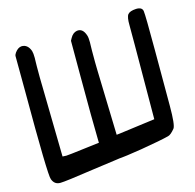

<svg xmlns="http://www.w3.org/2000/svg" viewBox="-113 -926 1032 1018"><g transform="rotate(-15 403.5 -416.5)"><path d="M344 -736V-543Q344 -56 355 -95Q369 -149 372 -72Q373 -54 555 -84Q668 -103 710 -114Q725 -117 748 -145Q761 -162 761 -267V-460V-573Q761 -765 757.5 -788Q754 -811 721 -810Q686 -808 675 -794Q664 -780 665 -735Q665 -693 665 -628L663 -220Q660 -220 568.5 -207.5Q477 -195 467 -194L449 -192L439 -544Q439 -549 438.5 -566Q438 -583 438 -596Q438 -611 438 -629Q438 -647 438 -656Q438 -667 438.5 -682.5Q439 -698 439 -702Q439 -728 435 -740Q421 -784 388 -779Q365 -775 351 -749ZM39 -733Q39 -685 39.5 -636.5Q40 -588 40 -540Q40 -78 51 -55Q63 -22 96 -23Q122 -23 278 -46Q391 -62 416 -65Q461 -71 574 -88L452 -192L359 -177Q356 -177 264.5 -165.5Q173 -154 163 -154L142 -155L135 -540Q135 -545 134.5 -562.5Q134 -580 134 -593Q134 -608 134 -626Q134 -644 134 -653Q134 -664 134.5 -679Q135 -694 135 -698Q135 -724 131 -737Q117 -776 84 -776Q63 -775 46 -751Q39 -741 39 -733Z"/></g></svg>

Font: Chanighter Handwriting Cyr
Style: Regular
Weight: 400
Designer: Sin Chanighter
Version: Version 001.001